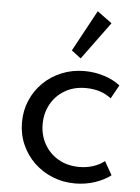

<svg xmlns="http://www.w3.org/2000/svg" viewBox="-57 -865 674 926"><g transform="rotate(5 280.0 -402.5)"><path d="M341 16Q283 16 232.2 -4.5Q181.5 -25 143 -62Q104.5 -99 82.8 -148.5Q61 -198 61 -256Q61 -313 82 -362.2Q103 -411.5 141 -448.8Q179 -486 230 -507Q281 -528 340.5 -528Q391 -528 436.5 -513.2Q482 -498.5 513.5 -473.5L477 -408Q426.5 -447 353.5 -447Q295.5 -447 252 -421.2Q208.5 -395.5 184.8 -352Q161 -308.5 161 -256Q161 -202 185.5 -158.8Q210 -115.5 253.8 -90.2Q297.5 -65 354.5 -65Q390 -65 421.5 -75.2Q453 -85.5 476.5 -104L513.5 -38.5Q481.5 -14 436.5 1Q391.5 16 341 16ZM316 -587 270.5 -622 378.5 -821 449.5 -769Z"/></g></svg>

Font: Spartan Thin Medium
Style: Regular
Weight: 500
Version: Version 1.004